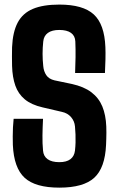

<svg xmlns="http://www.w3.org/2000/svg" viewBox="-20 -830 530 859"><path d="M245.5 9.5Q138 9.5 90 -34.8Q42 -79 37.5 -182Q37 -200 37 -220Q37 -240 38 -260.2Q39 -280.5 41 -298.5H172.5Q170.5 -260.5 170 -224.2Q169.5 -188 172.5 -156.5Q174.5 -131 193 -117.8Q211.5 -104.5 245.5 -104.5Q277.5 -104.5 295 -117.8Q312.5 -131 315.5 -156.5Q317.5 -174.5 318 -192.5Q318.5 -210.5 317.8 -228.5Q317 -246.5 315.5 -264Q313.5 -288 298 -306Q282.5 -324 257 -329.5L171 -349.5Q120.5 -361 91 -385.5Q61.5 -410 48.5 -447.2Q35.5 -484.5 34 -534.5Q33.5 -558 33.5 -578Q33.5 -598 34 -619Q37 -687 59.2 -729Q81.5 -771 127 -790.2Q172.5 -809.5 245.5 -809.5Q351.5 -809.5 399.5 -765.5Q447.5 -721.5 451.5 -619Q452.5 -596 451.8 -564Q451 -532 449.5 -503.5H316Q317.5 -539.5 318 -574.5Q318.5 -609.5 317 -644.5Q316 -669.5 297.8 -682.8Q279.5 -696 245 -696Q212.5 -696 194.2 -682.8Q176 -669.5 173.5 -644.5Q170.5 -617 170.5 -589.5Q170.5 -562 173.5 -534.5Q175.5 -511 187 -493.8Q198.5 -476.5 224 -470.5L300.5 -454.5Q355.5 -442.5 388.8 -417.2Q422 -392 437.8 -353.8Q453.5 -315.5 455.5 -264Q456 -251 456 -237Q456 -223 455.5 -209Q455 -195 454.5 -182Q450 -79 401.8 -34.8Q353.5 9.5 245.5 9.5Z"/></svg>

Font: Big Shoulders Thin ExtraBold
Style: Regular
Weight: 800
Version: Version 2.002